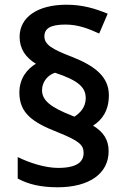

<svg xmlns="http://www.w3.org/2000/svg" viewBox="-20 -785 536 813"><path d="M62 -393C62 -304 121 -266 222 -226C317 -188 334 -171 334 -137C334 -102 309 -74 226 -74C171 -74 103 -96 55 -120V-29C99 -5 152 8 224 8C358 8 440 -50 440 -145C440 -194 417 -227 374 -253C412 -277 441 -316 441 -382C441 -461 380 -507 283 -545C199 -577 168 -597 168 -631C168 -664 193 -681 257 -681C312 -681 356 -663 400 -643L436 -727C382 -749 330 -765 261 -765C139 -765 63 -712 63 -629C63 -578 89 -541 132 -515C95 -493 62 -453 62 -393ZM158 -403C158 -440 184 -468 213 -477C316 -443 343 -413 343 -369C343 -331 319 -306 295 -291L283 -296C194 -331 158 -360 158 -403Z"/></svg>

Font: Noto Sans Sinhala SemiBold
Style: Regular
Weight: 600
Designer: Jelle Bosma - Monotype Design Team
Foundry: Monotype Imaging Inc.
Version: Version 2.006